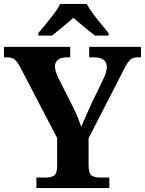

<svg xmlns="http://www.w3.org/2000/svg" viewBox="-20 -951 733 971"><path d="M164 0V-53H211Q235 -53 252 -62Q269 -71 269 -114V-253L84 -608Q69 -637 55.5 -649Q42 -661 13 -661H0V-714H335V-661H318Q288 -661 273 -648.5Q258 -636 258 -616Q258 -603 262.5 -588.5Q267 -574 273 -561L347 -414Q363 -383 373 -358Q383 -333 391 -310Q402 -336 415.5 -367Q429 -398 445 -432L503 -552Q514 -574 517 -589Q520 -604 520 -612Q520 -661 454 -661H431V-714H693V-661H674Q649 -661 635 -645.5Q621 -630 598 -583L428 -252V-115Q428 -72 444.5 -62.5Q461 -53 484 -53H533V0ZM174 -784Q190 -803 211.5 -829Q233 -855 253.5 -882Q274 -909 284 -931H419Q430 -909 450 -882Q470 -855 492 -829Q514 -803 529 -784V-771H460Q446 -782 426 -798Q406 -814 386 -831Q366 -848 351 -861Q329 -841 296.5 -814.5Q264 -788 243 -771H174Z"/></svg>

Font: Noto Serif Tamil
Style: Bold Italic
Weight: 700
Italic angle: -12°
Designer: Indian Type Foundry, Tom Grace, and the Monotype Design Team
Foundry: Monotype Imaging Inc.
Version: Version 2.003; ttfautohint (v1.8.4.7-5d5b)